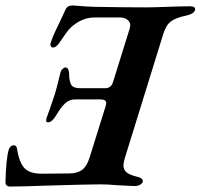

<svg xmlns="http://www.w3.org/2000/svg" viewBox="-46 -677 735 703"><path d="M-26 -9Q-24 -95 -14 -129Q-9 -144 3 -145Q9 -145 12 -142.5Q15 -140 16 -134Q24 -82 44 -61Q64 -40 112 -41L207 -42Q237 -42 254.5 -55Q272 -68 282 -100L341 -289Q343 -297 343 -300Q343 -313 321 -313H228Q209 -313 193.5 -299.5Q178 -286 161 -257Q145 -229 129 -229Q123 -229 123 -236Q123 -243 127 -252Q133 -267 155 -333Q159 -344 175 -410Q177 -419 183 -424.5Q189 -430 193 -430Q205 -430 207 -410Q207 -380 214.5 -367Q222 -354 247 -354H339Q361 -354 368 -377L429 -573Q431 -581 431 -584Q431 -597 420 -605Q409 -613 394 -613H300Q258 -613 221 -583Q210 -575 196.5 -556.5Q183 -538 169 -517Q158 -503 148 -503Q143 -503 140 -508Q137 -513 140 -521Q145 -540 172 -595L194 -642Q200 -657 221 -657Q225 -657 247 -655Q269 -653 300 -652Q408 -650 489 -650Q516 -650 566 -652Q620 -654 649 -654Q660 -654 665 -650.5Q670 -647 668 -640Q664 -626 636 -620Q597 -612 579 -598Q561 -584 551 -550L411 -98Q406 -81 406 -72Q406 -55 418 -45.5Q430 -36 456 -30Q466 -28 471.5 -23.5Q477 -19 477 -14Q477 -7 468.5 -1.5Q460 4 448 4Q431 4 411 2.5Q391 1 381 1Q350 -2 319 -2Q277 -2 112 3Q37 6 -10 6Q-17 6 -21.5 2Q-26 -2 -26 -9Z"/></svg>

Font: EB Garamond SemiBold
Style: Italic
Weight: 600
Italic angle: -17.2°
Designer: Georg Duffner and Octavio Pardo
Foundry: Georg Duffner
Version: Version 1.000